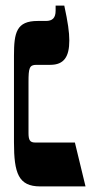

<svg xmlns="http://www.w3.org/2000/svg" viewBox="-20 -667 337 687"><path d="M124 0H286L248 -157H106C87 -157 82 -166 82 -191V-374C82 -423 85 -435 110 -435H160C209 -435 228 -464 228 -522C228 -552 223 -587 210 -647H179V-629C179 -603 168 -592 144 -592H115C39 -592 30 -551 30 -468V-158C30 -47 46 0 124 0Z"/></svg>

Font: Noto Serif Hebrew ExtraCondensed ExtraBold
Style: Regular
Weight: 800
Width: 2
Designer: Monotype Design Team
Foundry: Monotype Imaging Inc.
Version: Version 2.004